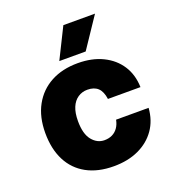

<svg xmlns="http://www.w3.org/2000/svg" viewBox="-143 -902 936 1026"><g transform="rotate(-20 325.0 -388.5)"><path d="M330 12Q240 12 176 -23Q112 -58 78.5 -123.5Q45 -189 45 -280Q45 -371 81 -436.5Q117 -502 182 -537Q247 -572 335 -572Q416 -572 476.5 -542.5Q537 -513 571 -460.5Q605 -408 607 -337H422Q416 -381 394.5 -401Q373 -421 335 -421Q305 -421 281 -405Q257 -389 244 -358Q231 -327 231 -280Q231 -207 260 -171.5Q289 -136 330 -136Q355 -136 374.5 -145.5Q394 -155 407 -173.5Q420 -192 425 -218H610Q605 -148 569 -96.5Q533 -45 472 -16.5Q411 12 330 12ZM247 -616 333 -789H513L397 -616Z"/></g></svg>

Font: Azeret Mono Thin ExtraBold
Style: Regular
Weight: 800
Version: Version 1.002